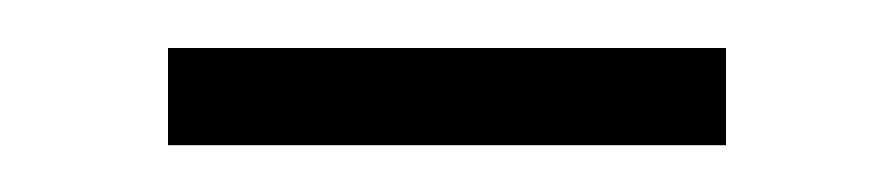

<svg xmlns="http://www.w3.org/2000/svg" viewBox="-20 -337 372 80"><path d="M50 -317H282.5V-276.5H50Z"/></svg>

Font: Lato Light
Style: Regular
Weight: 300
Designer: Lukasz Dziedzic
Foundry: Lukasz Dziedzic
Version: Version 1.104; Western+Polish opensource